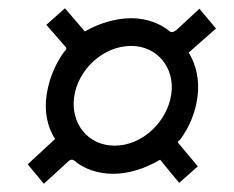

<svg xmlns="http://www.w3.org/2000/svg" viewBox="-20 -595 566 464"><path d="M254 -175C292 -175 331 -188 367 -209L413 -153L458 -193L412 -248C408 -252 411 -255 415 -257C438 -288 452 -323 457 -359C463 -401 454 -439 436 -468L502 -526L462 -574L407 -523C403 -520 398 -516 392 -518C368 -538 335 -551 297 -551C260 -551 220 -539 185 -519L137 -575L92 -535L139 -481C142 -477 139 -473 135 -470C112 -438 99 -404 93 -368C86 -324 95 -288 113 -259L47 -198L86 -151L143 -203C146 -207 152 -211 158 -208C182 -187 216 -175 254 -175ZM257 -243C192 -243 151 -297 159 -359C167 -425 228 -484 297 -484C361 -484 403 -430 394 -368C385 -302 325 -243 257 -243Z"/></svg>

Font: United Sans
Style: Italic
Weight: 400
Italic angle: -8°
Designer: Pablo Impallari, Rodrigo Fuenzalida (Modified by Dan O. Williams)
Version: Version 1.000;PS 001.000;hotconv 1.0.88;makeotf.lib2.5.64775